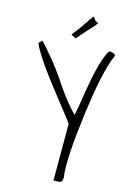

<svg xmlns="http://www.w3.org/2000/svg" viewBox="-139 -1001 721 1076"><g transform="rotate(15 221.5 -462.5)"><path d="M285.2 -318.4Q270.5 -339.8 245.6 -371.1Q220.7 -402.3 192.4 -439Q164.1 -475.6 133.8 -514.6Q103.5 -553.7 77.6 -590.3Q51.8 -627 32.2 -658.7Q12.7 -690.4 3.9 -712.9L23.4 -730.5Q59.6 -691.4 86.4 -658.7Q113.3 -626 134.8 -597.2Q156.2 -568.4 173.8 -542Q191.4 -515.6 210.4 -488.8Q229.5 -461.9 252 -434.1Q274.4 -406.2 304.7 -375Q310.5 -402.3 315.9 -436Q321.3 -469.7 327.1 -505.9Q333 -542 339.8 -579.6Q346.7 -617.2 355.5 -651.9Q364.3 -686.5 374.5 -716.8Q384.8 -747.1 398.4 -768.6Q399.4 -769.5 402.8 -769.5Q406.2 -769.5 408.2 -769.5Q411.1 -769.5 416.5 -768.6Q421.9 -767.6 426.8 -765.1Q431.6 -762.7 434.6 -758.8Q437.5 -754.9 435.5 -750Q424.8 -727.5 413.6 -689.5Q402.3 -651.4 392.1 -604Q381.8 -556.6 373 -501.5Q364.3 -446.3 356.9 -389.6Q349.6 -333 343.8 -276.9Q337.9 -220.7 335 -171.9Q332 -123 332.5 -83Q333 -43 336.9 -18.6Q335 -7.8 333.5 -2.4Q332 2.9 327.1 5.9Q322.3 8.8 312.5 9.3Q302.7 9.8 285.2 9.8ZM298.8 -905.3Q286.1 -887.7 273.4 -874.5Q260.7 -861.3 248.5 -848.1Q236.3 -835 224.6 -820.8Q212.9 -806.6 199.2 -791L170.9 -805.7Q205.1 -849.6 223.6 -877Q242.2 -904.3 251.5 -918Q260.7 -931.6 263.7 -934.1Q266.6 -936.5 269 -932.6Q271.5 -928.7 277.3 -920.4Q283.2 -912.1 298.8 -905.3Z"/></g></svg>

Font: Annie Use Your Telescope
Style: Regular
Weight: 400
Designer: Kimberly Geswein
Foundry: Kimberly Geswein
Version: Version 1.002 2001